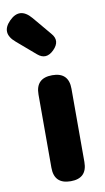

<svg xmlns="http://www.w3.org/2000/svg" viewBox="-134 -968 556 1015"><g transform="rotate(-10 143.5 -460.5)"><path d="M161 0Q72 0 72 -88V-481Q72 -569 161 -569Q249 -569 249 -481V-284V-88Q249 0 161 0ZM101 -692 2 -777Q-66 -834 -6.5 -893.5Q53 -953 111 -885L143 -847L195 -785Q233 -742 189 -698Q145 -654 101 -692Z"/></g></svg>

Font: GenSenRounded TW H
Style: Regular
Weight: 900
Version: Version 1.501;PS 1;hotconv 16.6.51;makeotf.lib2.5.65220